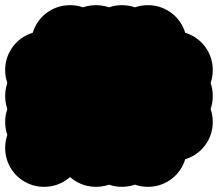

<svg xmlns="http://www.w3.org/2000/svg" viewBox="-70 -620 840 740"><path d="M450 -150Q450 -191 470 -225.5Q490 -260 524.5 -280Q559 -300 600 -300Q641 -300 675.5 -280Q710 -260 730 -225.5Q750 -191 750 -150Q750 -109 730 -74.5Q710 -40 675.5 -20Q641 0 600 0Q559 0 524.5 -20Q490 -40 470 -74.5Q450 -109 450 -150ZM150 -150Q150 -191 170 -225.5Q190 -260 224.5 -280Q259 -300 300 -300Q341 -300 375.5 -280Q410 -260 430 -225.5Q450 -191 450 -150Q450 -109 430 -74.5Q410 -40 375.5 -20Q341 0 300 0Q259 0 224.5 -20Q190 -40 170 -74.5Q150 -109 150 -150ZM250 -150Q250 -191 270 -225.5Q290 -260 324.5 -280Q359 -300 400 -300Q441 -300 475.5 -280Q510 -260 530 -225.5Q550 -191 550 -150Q550 -109 530 -74.5Q510 -40 475.5 -20Q441 0 400 0Q359 0 324.5 -20Q290 -40 270 -74.5Q250 -109 250 -150ZM-50 -50Q-50 -91 -30 -125.5Q-10 -160 24.5 -180Q59 -200 100 -200Q141 -200 175.5 -180Q210 -160 230 -125.5Q250 -91 250 -50Q250 -9 230 25.5Q210 60 175.5 80Q141 100 100 100Q59 100 24.5 80Q-10 60 -30 25.5Q-50 -9 -50 -50ZM-50 -150Q-50 -191 -30 -225.5Q-10 -260 24.5 -280Q59 -300 100 -300Q141 -300 175.5 -280Q210 -260 230 -225.5Q250 -191 250 -150Q250 -109 230 -74.5Q210 -40 175.5 -20Q141 0 100 0Q59 0 24.5 -20Q-10 -40 -30 -74.5Q-50 -109 -50 -150ZM-50 -250Q-50 -291 -30 -325.5Q-10 -360 24.5 -380Q59 -400 100 -400Q141 -400 175.5 -380Q210 -360 230 -325.5Q250 -291 250 -250Q250 -209 230 -174.5Q210 -140 175.5 -120Q141 -100 100 -100Q59 -100 24.5 -120Q-10 -140 -30 -174.5Q-50 -209 -50 -250ZM150 -450Q150 -491 170 -525.5Q190 -560 224.5 -580Q259 -600 300 -600Q341 -600 375.5 -580Q410 -560 430 -525.5Q450 -491 450 -450Q450 -409 430 -374.5Q410 -340 375.5 -320Q341 -300 300 -300Q259 -300 224.5 -320Q190 -340 170 -374.5Q150 -409 150 -450ZM350 -450Q350 -491 370 -525.5Q390 -560 424.5 -580Q459 -600 500 -600Q541 -600 575.5 -580Q610 -560 630 -525.5Q650 -491 650 -450Q650 -409 630 -374.5Q610 -340 575.5 -320Q541 -300 500 -300Q459 -300 424.5 -320Q390 -340 370 -374.5Q350 -409 350 -450ZM250 -450Q250 -491 270 -525.5Q290 -560 324.5 -580Q359 -600 400 -600Q441 -600 475.5 -580Q510 -560 530 -525.5Q550 -491 550 -450Q550 -409 530 -374.5Q510 -340 475.5 -320Q441 -300 400 -300Q359 -300 324.5 -320Q290 -340 270 -374.5Q250 -409 250 -450ZM150 -50Q150 -91 170 -125.5Q190 -160 224.5 -180Q259 -200 300 -200Q341 -200 375.5 -180Q410 -160 430 -125.5Q450 -91 450 -50Q450 -9 430 25.5Q410 60 375.5 80Q341 100 300 100Q259 100 224.5 80Q190 60 170 25.5Q150 -9 150 -50ZM-50 -350Q-50 -391 -30 -425.5Q-10 -460 24.5 -480Q59 -500 100 -500Q141 -500 175.5 -480Q210 -460 230 -425.5Q250 -391 250 -350Q250 -309 230 -274.5Q210 -240 175.5 -220Q141 -200 100 -200Q59 -200 24.5 -220Q-10 -240 -30 -274.5Q-50 -309 -50 -350ZM450 -350Q450 -391 470 -425.5Q490 -460 524.5 -480Q559 -500 600 -500Q641 -500 675.5 -480Q710 -460 730 -425.5Q750 -391 750 -350Q750 -309 730 -274.5Q710 -240 675.5 -220Q641 -200 600 -200Q559 -200 524.5 -220Q490 -240 470 -274.5Q450 -309 450 -350ZM450 -250Q450 -291 470 -325.5Q490 -360 524.5 -380Q559 -400 600 -400Q641 -400 675.5 -380Q710 -360 730 -325.5Q750 -291 750 -250Q750 -209 730 -174.5Q710 -140 675.5 -120Q641 -100 600 -100Q559 -100 524.5 -120Q490 -140 470 -174.5Q450 -209 450 -250ZM150 -250Q150 -291 170 -325.5Q190 -360 224.5 -380Q259 -400 300 -400Q341 -400 375.5 -380Q410 -360 430 -325.5Q450 -291 450 -250Q450 -209 430 -174.5Q410 -140 375.5 -120Q341 -100 300 -100Q259 -100 224.5 -120Q190 -140 170 -174.5Q150 -209 150 -250ZM250 -250Q250 -291 270 -325.5Q290 -360 324.5 -380Q359 -400 400 -400Q441 -400 475.5 -380Q510 -360 530 -325.5Q550 -291 550 -250Q550 -209 530 -174.5Q510 -140 475.5 -120Q441 -100 400 -100Q359 -100 324.5 -120Q290 -140 270 -174.5Q250 -209 250 -250ZM50 -450Q50 -491 70 -525.5Q90 -560 124.5 -580Q159 -600 200 -600Q241 -600 275.5 -580Q310 -560 330 -525.5Q350 -491 350 -450Q350 -409 330 -374.5Q310 -340 275.5 -320Q241 -300 200 -300Q159 -300 124.5 -320Q90 -340 70 -374.5Q50 -409 50 -450ZM350 -50Q350 -91 370 -125.5Q390 -160 424.5 -180Q459 -200 500 -200Q541 -200 575.5 -180Q610 -160 630 -125.5Q650 -91 650 -50Q650 -9 630 25.5Q610 60 575.5 80Q541 100 500 100Q459 100 424.5 80Q390 60 370 25.5Q350 -9 350 -50ZM250 -50Q250 -91 270 -125.5Q290 -160 324.5 -180Q359 -200 400 -200Q441 -200 475.5 -180Q510 -160 530 -125.5Q550 -91 550 -50Q550 -9 530 25.5Q510 60 475.5 80Q441 100 400 100Q359 100 324.5 80Q290 60 270 25.5Q250 -9 250 -50Z"/></svg>

Font: TINY 5x3
Style: Regular
Weight: 400
Designer: Jack Halten Fahnestock
Foundry: Velvetyne Type Foundry
Version: Version 1.002